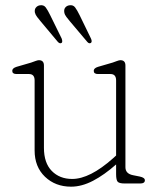

<svg xmlns="http://www.w3.org/2000/svg" viewBox="-20 -689 606 721"><path d="M110 -124V-387Q110 -411 89 -411H42Q26 -411 26 -423Q26 -433 42 -438L97 -454Q104.5 -456.5 113 -459.8Q121.5 -463 126 -463Q145 -463 145 -443V-134Q145 -77 174.5 -47Q204 -17 251 -17Q317.5 -17 405 -95L416 -105V-387Q416 -411 395 -411H348Q332 -411 332 -423Q332 -433 348 -438L403 -454Q410.5 -456.5 419 -459.8Q427.5 -463 432 -463Q451 -463 451 -443V-61Q451 -36.5 480 -31L505 -26Q524 -22 524 -12Q524 0 507 0H448Q428.5 0 422.2 -6.2Q416 -12.5 416 -35V-71.5Q372 -32.5 329.5 -10.2Q287 12 247 12Q188 12 149 -25.2Q110 -62.5 110 -124ZM168.5 -632 211.5 -544.5Q216 -532 211.5 -528Q204.5 -523.5 197 -532L132.5 -609Q126 -617 119.5 -625.2Q113 -633.5 111 -642Q109 -653.5 114.8 -660.5Q120.5 -667.5 129.5 -669Q144 -671.5 151.8 -661Q159.5 -650.5 168.5 -632ZM279 -632 321.5 -544.5Q327 -532.5 321.5 -528Q314.5 -523.5 307.5 -532L242.5 -609Q236 -617 229.5 -625.2Q223 -633.5 221.5 -642Q219.5 -653.5 225 -660.5Q230.5 -667.5 240 -669Q254.5 -671.5 262.2 -661Q270 -650.5 279 -632Z"/></svg>

Font: Fraunces 9pt S100 Thin
Style: Regular
Weight: 100
Version: Version 1.000; ttfautohint (v1.8.3)